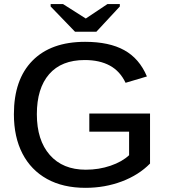

<svg xmlns="http://www.w3.org/2000/svg" viewBox="-20 -901 818 931"><path d="M396 -78.1Q459.5 -78.1 515.9 -97.4Q572.3 -116.7 606 -148.4V-262.7H413.1V-350.6H707.5V-107.9Q652.8 -52.2 570.6 -21.2Q488.3 9.8 394.5 9.8Q285.6 9.8 208 -33.2Q130.4 -76.2 88.9 -156.2Q47.4 -236.3 47.4 -347.2Q47.4 -515.6 137.5 -606.9Q227.5 -698.2 392.6 -698.2Q509.3 -698.2 582.5 -657.7Q655.8 -617.2 692.4 -530.3L588.9 -499.5Q562 -556.2 512.5 -583Q462.9 -609.9 391.1 -609.9Q277.8 -609.9 218.3 -541.3Q158.7 -472.7 158.7 -347.2Q158.7 -221.2 221.4 -149.7Q284.2 -78.1 396 -78.1ZM561 -869.6 447.3 -747.1H343.8L225.6 -869.6V-881.3H285.6L395.5 -811.5H396.5L501 -881.3H561Z"/></svg>

Font: Arimo Medium
Style: Regular
Weight: 500
Designer: Steve Matteson
Foundry: Monotype Imaging Inc.
Version: Version 1.33